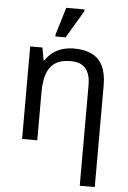

<svg xmlns="http://www.w3.org/2000/svg" viewBox="-65 -822 738 1108"><g transform="rotate(5 304.0 -268.0)"><path d="M440 240V-343Q440 -407 412 -439.5Q384 -472 325 -472Q269 -472 235.5 -449.5Q202 -427 187.5 -384Q173 -341 173 -278V0H85V-536H156L169 -463H174Q192 -491 217 -509.5Q242 -528 273 -537Q304 -546 338 -546Q400 -546 442 -525.5Q484 -505 505.5 -461.5Q527 -418 527 -349V240ZM225 -606V-618L273 -776H379V-766L284 -606Z"/></g></svg>

Font: Noto Sans Ambassadori
Style: Regular
Weight: 400
Designer: Monotype Design Team
Foundry: Monotype Imaging Inc.
Version: Version 2.013